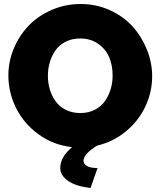

<svg xmlns="http://www.w3.org/2000/svg" viewBox="-20 -734 805 963"><path d="M467.8 -3.9Q435.1 15.6 417 35.4Q398.9 55.2 398.9 71.8Q398.9 88.9 416.7 98.9Q434.6 108.9 469.2 108.9L434.1 209Q359.9 200.2 321 172.9Q282.2 145.5 282.2 108.9Q282.2 53.2 341.8 3.9Q248.5 -5.9 174.3 -59.6Q100.1 -113.3 61 -191.4Q22 -269.5 22 -356Q22 -425.8 49.3 -491Q76.7 -556.2 124 -605.5Q171.4 -654.8 239.5 -684.3Q307.6 -713.9 384.8 -713.9Q462.9 -713.9 531.2 -682.9Q599.6 -651.9 645.3 -600.8Q690.9 -549.8 717 -484.9Q743.2 -419.9 743.2 -352.1Q743.2 -272.9 709.2 -200.4Q675.3 -127.9 611.8 -75.4Q548.3 -22.9 467.8 -3.9ZM220.2 -354Q220.2 -317.4 230.2 -284.4Q240.2 -251.5 259.8 -224.9Q279.3 -198.2 311 -182.6Q342.8 -167 382.8 -167Q423.3 -167 455.3 -183.3Q487.3 -199.7 506.3 -227.1Q525.4 -254.4 535.2 -287.1Q544.9 -319.8 544.9 -356Q544.9 -405.8 527.6 -446.8Q510.3 -487.8 472.4 -514.4Q434.6 -541 381.8 -541Q341.3 -541 309.6 -524.9Q277.8 -508.8 258.8 -481.9Q239.7 -455.1 230 -422.4Q220.2 -389.6 220.2 -354Z"/></svg>

Font: Rawline Black
Style: Regular
Weight: 900
Designer: Matt McInerney, Pablo Impallari, Rodrigo Fuenzalida
Foundry: Matt McInerney, Pablo Impallari, Rodrigo Fuenzalida
Version: Version 4.020;PS 004.020;hotconv 1.0.88;makeotf.lib2.5.64775